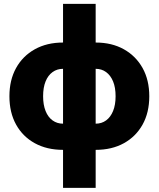

<svg xmlns="http://www.w3.org/2000/svg" viewBox="-20 -749 805 974"><path d="M299.8 11.2Q217.8 11.2 156.5 -22.5Q95.2 -56.2 61.5 -117.2Q27.8 -178.2 27.8 -260.7Q27.8 -342.8 61.5 -403.8Q95.2 -464.8 156.5 -499Q217.8 -533.2 299.8 -533.2H465.3Q547.4 -533.2 608.4 -499Q669.4 -464.8 703.4 -403.8Q737.3 -342.8 737.3 -260.7Q737.3 -178.2 703.4 -117.2Q669.4 -56.2 608.4 -22.5Q547.4 11.2 465.3 11.2ZM299.8 -121.6H465.3Q495.6 -121.6 518.3 -138.2Q541 -154.8 553.7 -186Q566.4 -217.3 566.4 -260.7Q566.4 -305.2 553.7 -335.9Q541 -366.7 518.3 -383.3Q495.6 -399.9 465.3 -399.9H299.8Q269.5 -399.9 246.6 -383.3Q223.6 -366.7 211.2 -335.9Q198.7 -305.2 198.7 -260.7Q198.7 -217.3 211.2 -186Q223.6 -154.8 246.6 -138.2Q269.5 -121.6 299.8 -121.6ZM299.8 204.1V-729.5H465.3V204.1Z"/></svg>

Font: Inter 28pt ExtraBold
Style: Regular
Weight: 800
Designer: Rasmus Andersson
Foundry: rsms
Version: Version 4.001;git-66647c0bb